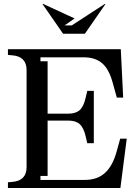

<svg xmlns="http://www.w3.org/2000/svg" viewBox="-20 -948 700 968"><path d="M220 -61H184V-41H409Q470 -41 509 -76Q548 -111 568 -184L586 -249H619L587 0H20V-29L43 -31Q78 -34 96 -52.5Q114 -71 114 -105V-595Q114 -629 96 -647.5Q78 -666 43 -669L20 -671V-700H589L601 -456H569L547 -535Q529 -600 494.5 -629.5Q460 -659 402 -659H184V-639H220V-375H325Q362 -375 382 -393Q402 -411 412 -456L420 -490H453V-226H420L412 -260Q402 -304 382 -322Q362 -340 325 -340H220ZM508 -928H512L408 -778H298L194 -928H198L356 -855L306 -820H342Z"/></svg>

Font: Redaction
Style: Regular
Weight: 400
Designer: Jeremy Mickel / Forest Young
Foundry: MCKL
Version: Version 2.001; Redaction